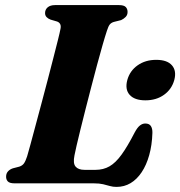

<svg xmlns="http://www.w3.org/2000/svg" viewBox="-20 -720 708 754"><path d="M348.5 0H37.5Q17.5 0 10.5 -7.8Q3.5 -15.5 4 -27Q4 -38.5 11.2 -46.8Q18.5 -55 30.5 -59L55.5 -65.5Q68 -69.5 74.2 -78.5Q80.5 -87.5 86.5 -106Q91 -121 99.5 -152.2Q108 -183.5 119 -224.8Q130 -266 142.5 -312.5Q155 -359 167 -405.2Q179 -451.5 189.5 -492.2Q200 -533 207.5 -563Q215 -593 217.5 -606.5Q220 -618.5 216.2 -625.5Q212.5 -632.5 204 -635.5L178.5 -643Q169 -646.5 163 -652.8Q157 -659 157 -668.5Q157 -682.5 167.2 -691.2Q177.5 -700 196.5 -700H447Q466.5 -700 473.8 -692.5Q481 -685 481 -673Q481 -661 473.2 -653.2Q465.5 -645.5 455.5 -641L427.5 -634Q417 -631 411.2 -624Q405.5 -617 400 -599.5Q392.5 -577 382.5 -542Q372.5 -507 361.2 -465.2Q350 -423.5 338.5 -379Q327 -334.5 316 -291.5Q305 -248.5 296 -211.8Q287 -175 280.8 -148.5Q274.5 -122 272.5 -110Q266 -78.5 276.8 -65.8Q287.5 -53 312 -53H355Q386 -53 410 -66.8Q434 -80.5 457.2 -112.5Q480.5 -144.5 509 -200Q519.5 -219.5 529.5 -227.2Q539.5 -235 550.5 -235Q566 -235 572.5 -225Q579 -215 578.5 -198Q577 -150 566 -110.8Q555 -71.5 536.2 -43.5Q517.5 -15.5 492.8 -0.8Q468 14 437.5 14Q423.5 14 411.5 10.5Q399.5 7 385 3.5Q370.5 0 348.5 0ZM551 -326Q508.5 -326 489.2 -347.5Q470 -369 480 -406Q490 -442 520.5 -463.5Q551 -485 593.5 -485Q636.5 -485 655.2 -463.5Q674 -442 664.5 -406Q654.5 -369.5 624.2 -347.8Q594 -326 551 -326Z"/></svg>

Font: Fraunces
Style: Bold Italic
Weight: 700
Italic angle: -16°
Version: Version 1.000;[b76b70a41]